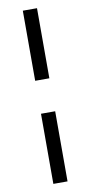

<svg xmlns="http://www.w3.org/2000/svg" viewBox="-92 -721 416 885"><g transform="rotate(-10 116.0 -278.5)"><path d="M83 127Q99.6 127 149.4 127Q149.4 44.9 149.4 -201.2Q132.8 -201.2 83 -201.2Q83 -119.1 83 127ZM149.4 -683.6Q132.8 -683.6 83 -683.6Q83 -601.6 83 -355.5Q99.6 -355.5 149.4 -355.5Q149.4 -437.5 149.4 -683.6Z"/></g></svg>

Font: Aptus Gothic JP
Style: Medium
Weight: 400
Designer: Fuminori Ogawa / Motoya
Version: Version 1